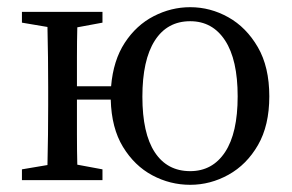

<svg xmlns="http://www.w3.org/2000/svg" viewBox="-20 -501 813 534"><path d="M509 -25Q571 -25 606 -78Q641 -131 641 -233Q641 -335 606 -388.5Q571 -442 509 -442Q445 -442 410.5 -388Q376 -334 376 -232Q376 -130 410.5 -77.5Q445 -25 509 -25ZM509 13Q453 13 403.5 -13.5Q354 -40 322 -92.5Q290 -145 288 -224H194Q194 -175 194 -127.5Q194 -80 195 -43L265 -30V0H41V-30L112 -42Q113 -80 113.5 -126.5Q114 -173 114 -208V-260Q114 -295 113.5 -341.5Q113 -388 112 -426L41 -438V-468H265V-438L195 -425Q194 -388 194 -342Q194 -296 194 -261H289Q295 -333 327 -382Q359 -431 407.5 -456Q456 -481 509 -481Q565 -481 615 -453Q665 -425 697 -370Q729 -315 729 -233Q729 -152 697.5 -97.5Q666 -43 615.5 -15Q565 13 509 13Z"/></svg>

Font: Source Serif 4 Subhead
Style: Regular
Weight: 400
Designer: Frank Grießhammer
Foundry: Adobe Systems Incorporated
Version: Version 4.004;hotconv 1.0.117;makeotfexe 2.5.65602